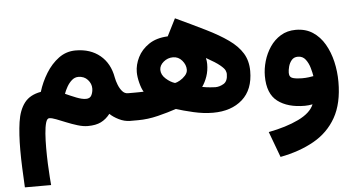

<svg xmlns="http://www.w3.org/2000/svg" viewBox="-55 -636 1942 1047"><g transform="rotate(-5 916.0 -112.5)"><path d="M581.1 -242.7Q584.5 -224.1 592.8 -202.9Q601.1 -181.6 614 -166.5Q627 -151.4 645 -151.4H658.2V0H644.5Q613.3 0 582.8 -15.1Q552.2 -30.3 534.2 -48.3Q512.2 -20 483.9 -6.1Q455.6 7.8 412.1 7.8Q386.2 7.8 356 -1.5Q325.7 -10.7 296.4 -22.7Q267.1 -34.7 243.2 -43.9Q219.2 -53.2 205.6 -53.2Q193.4 -53.2 186.8 -30.5Q180.2 -7.8 177.5 28.8Q174.8 65.4 174.8 107.4Q174.8 150.9 176.5 193.4Q178.2 235.8 180.7 267.8Q183.1 299.8 184.1 311H40.5Q37.6 256.8 35.4 205.3Q33.2 153.8 33.2 106.4Q33.2 18.1 42.7 -46.6Q52.2 -111.3 82 -150.4Q111.8 -189.5 172.4 -200.2Q188.5 -252.9 217.8 -300.5Q247.1 -348.1 288.1 -378.4Q329.1 -408.7 380.9 -408.7Q461.4 -408.7 514.4 -365Q567.4 -321.3 581.1 -242.7ZM453.6 -194.8Q453.6 -220.7 434.3 -242.2Q415 -263.7 382.8 -263.7Q363.3 -263.7 347.4 -249.8Q331.5 -235.8 320.3 -216.1Q309.1 -196.3 302.7 -178.2Q331.5 -165 362.3 -152.8Q393.1 -140.6 414.6 -140.6Q437 -140.6 445.3 -157.7Q453.6 -174.8 453.6 -194.8Z M897.5 -43Q853 -27.8 796.9 -13.9Q740.7 0 687 0H638.7V-151.4H680.7Q693.8 -151.4 706.3 -151.6Q718.8 -151.9 731 -152.3Q719.7 -170.4 711.4 -202.9Q703.1 -235.4 703.1 -261.7Q703.1 -301.8 723.1 -342.3Q743.2 -382.8 784.2 -410.6Q825.2 -438.5 888.2 -441.4L936 -536.1Q1027.8 -493.2 1099.1 -458Q1170.4 -422.9 1219.7 -387.9Q1269 -353 1294.4 -311.5Q1319.8 -270 1319.8 -213.9Q1319.8 -112.3 1259.3 -58.6Q1198.7 -4.9 1098.6 -4.9Q1047.4 -4.9 991.7 -17.8Q936 -30.8 897.5 -43ZM832 -262.7Q832 -235.8 856.4 -213.9Q880.9 -191.9 905.8 -184.6Q916 -186 932.6 -195.3Q949.2 -204.6 962.6 -219.5Q976.1 -234.4 976.1 -251.5Q976.1 -278.3 956.1 -301.8Q936 -325.2 906.7 -325.2Q877.4 -325.2 854.7 -306.2Q832 -287.1 832 -262.7ZM1051.3 -150.4Q1074.2 -146 1095 -144.3Q1115.7 -142.6 1123 -142.6Q1146 -142.6 1168.7 -156Q1191.4 -169.4 1191.4 -209.5Q1191.4 -217.3 1186.5 -228.8Q1181.6 -240.2 1159.4 -258.5Q1137.2 -276.9 1085.4 -305.7Q1089.4 -289.6 1089.4 -272.5Q1089.4 -235.8 1078.6 -204.8Q1067.9 -173.8 1051.3 -150.4Z M1793.9 -113.3Q1793.9 4.4 1750.5 81.3Q1707 158.2 1628.2 202.6Q1549.3 247.1 1443.8 267.1L1391.6 126.5Q1488.8 107.9 1556.2 75.4Q1623.5 43 1642.6 -3.4Q1620.1 1 1600.1 1Q1506.8 1 1451.9 -40.8Q1397 -82.5 1397 -179.7Q1397 -219.2 1408.9 -260.7Q1420.9 -302.2 1444.6 -337.4Q1468.3 -372.6 1503.9 -394.3Q1539.6 -416 1586.4 -416Q1640.1 -416 1679.2 -390.4Q1718.3 -364.7 1743.7 -321Q1769 -277.3 1781.5 -223.6Q1793.9 -169.9 1793.9 -113.3ZM1597.2 -149.9Q1618.2 -149.9 1634.8 -152.1Q1651.4 -154.3 1660.6 -156.2Q1657.7 -175.3 1650.1 -201.9Q1642.6 -228.5 1627.2 -248.8Q1611.8 -269 1585.4 -269Q1563.5 -269 1551 -254.2Q1538.6 -239.3 1533.4 -219.7Q1528.3 -200.2 1528.3 -185.5Q1528.3 -161.1 1548.8 -155.5Q1569.3 -149.9 1597.2 -149.9Z"/></g></svg>

Font: Vazirmatn UI Black
Style: Regular
Weight: 900
Designer: Saber Rastikerdar
Foundry: Saber Rastikerdar
Version: Version 33.003